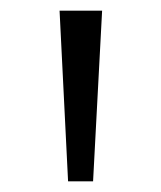

<svg xmlns="http://www.w3.org/2000/svg" viewBox="-20 -678 303 361"><path d="M92 -658H172L155 -337H108Z"/></svg>

Font: Ysabeau SC Medium
Style: Regular
Weight: 500
Designer: Christian Thalmann (Catharsis Fonts)
Version: Version 0.003